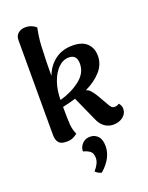

<svg xmlns="http://www.w3.org/2000/svg" viewBox="-180 -822 909 1177"><g transform="rotate(-20 275.0 -233.0)"><path d="M531 -57Q531 -27 505.5 -6.5Q480 14 442 14Q410 14 384.5 -4.5Q359 -23 344 -60L274 -216Q229 -202 188 -194Q188 -107 191 -75.5Q194 -44 208 -12Q193 0 177 7Q161 14 136 14Q99 14 85 -4Q71 -22 71 -54V-670Q70 -699 89 -715.5Q108 -732 138 -732Q177 -732 206 -706Q196 -656 193 -622Q190 -588 189 -542L187 -489L186 -397Q209 -458 256 -493Q303 -528 370 -528Q433 -528 464.5 -497Q496 -466 496 -416Q496 -359 456 -315Q416 -271 354 -242Q369 -239 381 -226Q393 -213 408 -190L445 -126Q458 -102 465.5 -94Q473 -86 487 -86Q503 -86 515 -96Q531 -80 531 -57ZM376 -408Q376 -467 324 -467Q286 -467 255 -436.5Q224 -406 206 -354Q188 -302 188 -239Q266 -261 321 -304Q376 -347 376 -408ZM234 244Q270 203 270 169Q270 137 253 124Q236 111 209 104Q209 76 229 55Q249 34 280 34Q310 34 330.5 55Q351 76 351 121Q351 158 333 193.5Q315 229 274 266Q252 262 234 244Z"/></g></svg>

Font: Arima Madurai ExtraBold
Style: Regular
Weight: 800
Designer: Joana Correia and Natanael Gama
Foundry: NDISCOVER
Version: Version 1.019